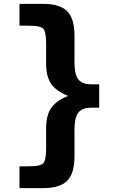

<svg xmlns="http://www.w3.org/2000/svg" viewBox="-20 -790 585 995"><path d="M81 -770H204Q290 -770 328 -732Q366 -694 366 -605V-467Q366 -404 386 -378.5Q406 -353 454 -353H494V-232H454Q406 -232 386 -206.5Q366 -181 366 -118V20Q366 109 328 147Q290 185 204 185H81V72H128Q189 72 204 56.5Q219 41 219 -23V-123Q219 -192 245 -230Q271 -268 331 -292V-294Q271 -318 245 -355.5Q219 -393 219 -462V-562Q219 -626 204 -641.5Q189 -657 128 -657H81Z"/></svg>

Font: M PLUS 1p ExtraBold
Style: Regular
Weight: 800
Version: Version 1.062